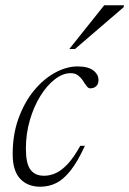

<svg xmlns="http://www.w3.org/2000/svg" viewBox="-20 -697 489 727"><path d="M247.5 -420Q218 -420 188 -397Q158 -374 133 -333.8Q108 -293.5 93 -242Q78 -190.5 78 -134Q78 -78.5 95 -55Q112 -31.5 147 -31.5Q169.5 -31.5 191.8 -41.8Q214 -52 236.8 -76.5Q259.5 -101 284 -145H301.5Q274 -85 247.2 -51.2Q220.5 -17.5 192.8 -3.8Q165 10 132 10Q84.5 10 56.2 -20.2Q28 -50.5 28 -113.5Q28 -188.5 50.5 -249.8Q73 -311 109.2 -354.8Q145.5 -398.5 188.8 -422Q232 -445.5 273.5 -445.5Q313 -445.5 333 -430.5Q353 -415.5 353 -393.5Q353 -379.5 344.5 -371Q336 -362.5 321.5 -362.5Q314.5 -362.5 308 -371Q301.5 -379.5 294 -391.5Q286.5 -403 275.5 -411.5Q264.5 -420 247.5 -420ZM242.5 -511.5 374.5 -677H449L448.5 -670L264 -511.5Z"/></svg>

Font: Newsreader 24pt Light
Style: Italic
Weight: 300
Italic angle: -17°
Designer: Hugues Gentile
Foundry: Production Type
Version: Version 1.003